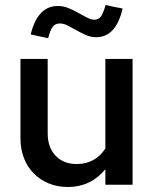

<svg xmlns="http://www.w3.org/2000/svg" viewBox="-20 -740 616 769"><path d="M62 0ZM171 -504V-206Q171 -150 202.5 -116.5Q234 -83 287 -83Q361 -83 402 -145V-504H511V0H402V-62Q343 9 252 9Q210 9 175 -5.5Q140 -20 115 -45.5Q90 -71 76 -106.5Q62 -142 62 -185V-504ZM173 -587Q156 -591 138 -594.5Q120 -598 103 -602Q116 -657 143 -686.5Q170 -716 212 -716Q234 -716 254.5 -707.5Q275 -699 293.5 -688.5Q312 -678 328.5 -669.5Q345 -661 358 -661Q374 -661 383.5 -673Q393 -685 403 -720Q420 -716 437 -712.5Q454 -709 471 -706Q445 -591 365 -591Q344 -591 324.5 -599.5Q305 -608 286.5 -618.5Q268 -629 251.5 -637.5Q235 -646 220 -646Q201 -646 191 -632.5Q181 -619 173 -587Z"/></svg>

Font: Rosa Sans Medium
Style: Regular
Weight: 500
Designer: Pentagram / MCKL
Foundry: Pentagram / MCKL
Version: Version 1.005;September 16, 2019;FontCreator 11.5.0.2425 64-